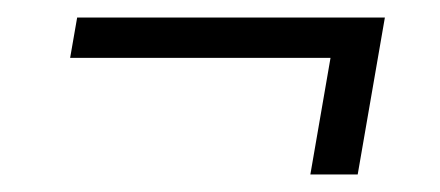

<svg xmlns="http://www.w3.org/2000/svg" viewBox="-20 -328 502 219"><path d="M357 -262H60L68 -308H419L388 -129H334Z"/></svg>

Font: Niramit ExtraLight
Style: Italic
Weight: 200
Italic angle: -10°
Designer: Katatrad Aksorn Co.,Ltd.
Foundry: Cadson Demak Co.,Ltd.
Version: Version 1.000; ttfautohint (v1.6)